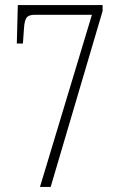

<svg xmlns="http://www.w3.org/2000/svg" viewBox="-20 -734 469 754"><path d="M137 0H179L383 -691V-714H50L46 -563H70L74 -620C77 -667 86 -676 120 -676H341Z"/></svg>

Font: Noto Serif Khmer ExtraCondensed ExtraLight
Style: Regular
Weight: 200
Width: 2
Designer: Danh Hong and the Monotype Design Team
Foundry: Monotype Imaging Inc.
Version: Version 2.004